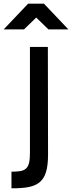

<svg xmlns="http://www.w3.org/2000/svg" viewBox="-30 -948 390 1039"><path d="M229 -694H132V-119C132 -29 107 -19 32 -19V71C170 71 230 48 230 -111C230 -325 229 -482 229 -694ZM-10 -789H100L166 -853L232 -789H340L208 -928H122Z"/></svg>

Font: TitilliumText22L
Style: 600 wt
Weight: 600
Designer: Campivisivi
Foundry: Campivisivi
Version: 1.000